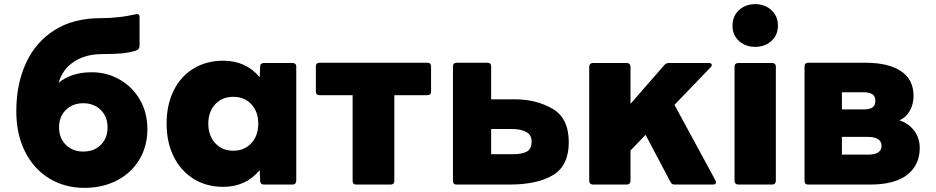

<svg xmlns="http://www.w3.org/2000/svg" viewBox="-20 -852 4536 930"><path d="M476 -590Q393 -590 337.5 -552.5Q282 -515 264 -451Q326 -502 424 -502Q499 -502 561 -466Q623 -430 658.5 -367.5Q694 -305 694 -227Q694 -144 655 -79Q616 -14 546.5 22Q477 58 389 58Q294 58 219 12.5Q144 -33 101.5 -117Q59 -201 59 -313Q59 -446 106.5 -548Q154 -650 245.5 -707Q337 -764 466 -764Q555 -764 638 -783Q640 -784 644 -784Q656 -784 656 -769V-631Q656 -613 639 -607Q603 -596 564.5 -593Q526 -590 476 -590ZM383 -118Q436 -118 468.5 -150.5Q501 -183 501 -235Q501 -287 468 -319.5Q435 -352 383 -352Q332 -352 299 -319.5Q266 -287 266 -235Q266 -183 299 -150.5Q332 -118 383 -118Z M787 -253Q787 -344 821 -413Q855 -482 917.5 -520Q980 -558 1061 -558Q1171 -558 1238 -478L1240 -530Q1240 -538 1245 -542.5Q1250 -547 1258 -547H1397Q1405 -547 1410 -542.5Q1415 -538 1415 -530V24Q1415 32 1410 37Q1405 42 1397 42H1258Q1250 42 1245 37Q1240 32 1240 24L1238 -28Q1171 53 1061 53Q980 53 918 14.5Q856 -24 821.5 -93Q787 -162 787 -253ZM1110 -122Q1164 -122 1197.5 -158.5Q1231 -195 1231 -253Q1231 -311 1197.5 -347Q1164 -383 1110 -383Q1056 -383 1022.5 -347Q989 -311 989 -253Q989 -195 1022.5 -158.5Q1056 -122 1110 -122Z M1688 24V-391H1528Q1510 -391 1510 -409V-530Q1510 -548 1528 -548H2050Q2068 -548 2068 -530V-409Q2068 -391 2050 -391H1890V24Q1890 42 1872 42H1706Q1688 42 1688 24Z M2735 -163Q2735 -50 2659 -4Q2583 42 2446 42H2192Q2174 42 2174 24V-530Q2174 -548 2192 -548H2341Q2359 -548 2359 -530V-371H2473Q2577 -371 2656 -325.5Q2735 -280 2735 -163ZM2462 -227H2359V-105H2463Q2508 -105 2531.5 -117.5Q2555 -130 2555 -167Q2555 -198 2529.5 -212.5Q2504 -227 2462 -227Z M2834 24V-529Q2834 -537 2839 -542Q2844 -547 2852 -547H3016Q3024 -547 3029 -542Q3034 -537 3034 -529V-349L3198 -537Q3207 -547 3219 -547H3413Q3420 -547 3424 -544.5Q3428 -542 3428 -537Q3428 -532 3422 -526L3247 -344L3445 21Q3448 27 3448 31Q3448 42 3433 42H3249Q3233 42 3228 30L3107 -199L3034 -123V24Q3034 32 3029 37Q3024 42 3016 42H2852Q2844 42 2839 37Q2834 32 2834 24Z M3528 -728Q3528 -774 3559.5 -803Q3591 -832 3638 -832Q3685 -832 3716.5 -803Q3748 -774 3748 -728Q3748 -682 3716.5 -653.5Q3685 -625 3638 -625Q3591 -625 3559.5 -653.5Q3528 -682 3528 -728ZM3556 -547H3720Q3728 -547 3733 -542.5Q3738 -538 3738 -530V24Q3738 32 3733 37Q3728 42 3720 42H3556Q3548 42 3543 37Q3538 32 3538 24V-530Q3538 -538 3543 -542.5Q3548 -547 3556 -547Z M4405 -387Q4405 -348 4387.5 -316Q4370 -284 4337 -269Q4382 -254 4408.5 -218.5Q4435 -183 4435 -135Q4435 -53 4374.5 -5.5Q4314 42 4194 42H3895Q3877 42 3877 24V-530Q3877 -548 3895 -548H4173Q4283 -548 4344 -507.5Q4405 -467 4405 -387ZM4184 -189H4058V-103H4184Q4250 -103 4250 -146Q4250 -168 4232 -178.5Q4214 -189 4184 -189ZM4163 -405H4058V-322H4163Q4192 -322 4206 -331.5Q4220 -341 4220 -364Q4220 -386 4205.5 -395.5Q4191 -405 4163 -405Z"/></svg>

Font: LINE Seed JP_TTF ExtraBold
Style: Regular
Weight: 800
Designer: LY Corporation & Fontrix & Fontworks
Version: Version 1.015